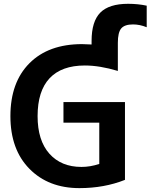

<svg xmlns="http://www.w3.org/2000/svg" viewBox="-20 -970 784 1000"><path d="M457 -738.3V-756.8Q457 -858.4 502.4 -904.3Q547.9 -950.2 647.5 -950.2Q698.2 -950.2 744.1 -940.4V-828.1Q708 -842.8 672.9 -842.8Q628.9 -842.8 611.3 -821.8Q593.8 -800.8 593.8 -747.1V-600.6Q499 -628.9 421.9 -628.9Q300.8 -628.9 238.3 -562.5Q175.8 -496.1 175.8 -365.2Q175.8 -238.3 237.3 -169.4Q298.8 -100.6 404.3 -100.6Q450.2 -100.6 497.1 -116.2V-331.1H310.5V-438.5H630.9V-33.2Q522.5 9.8 393.6 9.8Q232.4 9.8 133.3 -90.8Q34.2 -191.4 34.2 -365.2Q34.2 -541 133.3 -640.6Q232.4 -740.2 407.2 -740.2Q424.8 -740.2 457 -738.3Z"/></svg>

Font: Mgen+ 1c bold
Style: Bold
Weight: 700
Designer: [Source Han Sans]
Ryoko NISHIZUKA  (kana & ideographs); Paul D. Hunt (Latin, Greek & Cyrillic); Wenlong ZHANG  (bopomofo
Version: Version 1.059.20150602